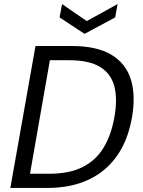

<svg xmlns="http://www.w3.org/2000/svg" viewBox="-20 -927 705 947"><path d="M31 0 155 -700H335Q457 -700 528.5 -657.5Q600 -615 625 -536.5Q650 -458 631 -348Q617 -267 584 -203Q551 -139 498.5 -93.5Q446 -48 374.5 -24Q303 0 211 0ZM128 -70H222Q323 -70 388.5 -103.5Q454 -137 491.5 -199.5Q529 -262 544 -348Q560 -436 544.5 -499Q529 -562 475 -596Q421 -630 320 -630H226ZM560 -907 548 -841 397 -760 274 -841 286 -907 408 -823Z"/></svg>

Font: DM Sans 9pt
Style: Italic
Weight: 400
Italic angle: -10°
Designer: Colophon Foundry, Jonny Pinhorn
Foundry: Colophon Foundry
Version: Version 4.004